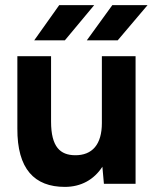

<svg xmlns="http://www.w3.org/2000/svg" viewBox="-20 -720 608 752"><path d="M387 0H511V-500H379V-238C379 -155 342 -111 273 -112C217 -113 180 -143 180 -244V-500H48V-217C47 -58 115 12 234 12C297 12 348 -16 381 -67ZM320 -562H441L558 -700H420ZM114 -562H234L349 -700H212Z"/></svg>

Font: HB Figtree Prototype
Style: Bold
Weight: 700
Designer: Alfredo Marco Pradil
Foundry: Hanken Design Co.®
Version: Version 1.002;Glyphs 3.2 (3228)